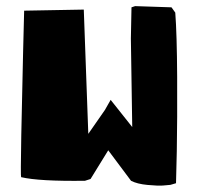

<svg xmlns="http://www.w3.org/2000/svg" viewBox="-20 -595 644 621"><path d="M337.9 -272 407.7 -184.1Q403.3 -462.4 403.3 -470.2L405.3 -571.3L417 -575.2L534.7 -571.3L546.9 -554.2Q552.2 -484.9 553 -346.9Q553.7 -209 551.8 -105.5L549.3 -2.4L531.2 2.9Q522 3.9 506.8 5.1Q491.7 6.3 457.5 3.2Q423.3 0 403.8 -10.3L330.1 -108.9L272.9 -16.1L254.9 -10.3Q106.4 -8.3 48.3 -22Q46.4 -22.5 48.8 -157Q51.3 -291.5 54.7 -425.8L58.1 -560.5L251 -564L265.6 -162.1L319.3 -239.3Z"/></svg>

Font: Noot
Style: Regular
Weight: 400
Designer: Amos Jerbi
Foundry: Amos Jerbi
Version: Version 1.000;PS 001.001;hotconv 1.0.56